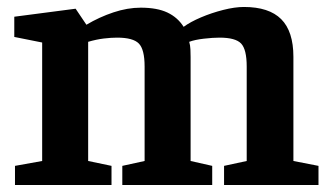

<svg xmlns="http://www.w3.org/2000/svg" viewBox="-20 -531 943 551"><path d="M23 0V-55L101 -69V-409L21 -425V-483L197 -506L228 -460Q265 -482 305.5 -495.5Q346 -509 384 -509Q431 -509 460.5 -495Q490 -481 507 -454Q526 -468 556.5 -481Q587 -494 620.5 -502.5Q654 -511 680 -511Q752 -511 787 -476Q822 -441 822 -368V-69L894 -55V0H623V-55L688 -69V-340Q688 -389 672 -406Q656 -423 610 -423Q591 -423 565 -420Q539 -417 523 -411Q526 -401 526.5 -389Q527 -377 527 -367V-69L589 -55V0H331V-55L395 -69V-340Q395 -389 378.5 -406Q362 -423 316 -423Q299 -423 278 -420.5Q257 -418 233 -411V-69L300 -55V0Z"/></svg>

Font: Faustina
Style: Bold
Weight: 700
Designer: Alfonso Garcia
Foundry: http://www.omnibus-type.com
Version: Version 1.200